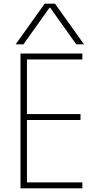

<svg xmlns="http://www.w3.org/2000/svg" viewBox="-20 -1020 540 1040"><path d="M91 0V-730H426V-698H126V-402H416V-370H126V-32H426V0ZM65 -780 222 -1000H278L435 -780H393L252 -978H248L107 -780Z"/></svg>

Font: M PLUS 1 Code ExtraLight
Style: Regular
Weight: 250
Designer: Coji Morishita
Foundry: UNDERFOREST DESIGN
Version: Version 1.002